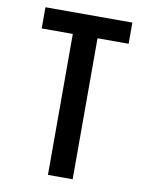

<svg xmlns="http://www.w3.org/2000/svg" viewBox="-83 -796 666 857"><g transform="rotate(10 250.0 -367.5)"><path d="M194 0V-639H53V-735H447V-639H306V0Z"/></g></svg>

Font: Iosevka Algr
Style: Bold
Weight: 700
Monospace: yes
Designer: Belleve Invis
Foundry: Belleve Invis
Version: Version 26.0.2; ttfautohint (v1.8.3)